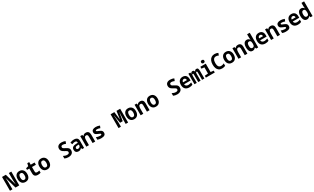

<svg xmlns="http://www.w3.org/2000/svg" viewBox="834 -4686 14097 8612"><g transform="rotate(-30 7882.0 -380.0)"><path d="M41 0V-714H238L401 -137H406Q403 -179 400 -226.5Q397 -274 395.5 -315.5Q394 -357 394 -382V-714H522V0H327L163 -581H158Q161 -537 163.5 -493.5Q166 -450 167.5 -413.5Q169 -377 169 -355V0Z M847 10Q766 10 710.5 -25.5Q655 -61 626.5 -125.5Q598 -190 598 -276Q598 -404 660.5 -480.5Q723 -557 842 -557Q955 -557 1023 -482Q1091 -407 1091 -270Q1091 -187 1064 -124Q1037 -61 982.5 -25.5Q928 10 847 10ZM845 -103Q902 -103 928.5 -148.5Q955 -194 955 -273Q955 -354 928 -398.5Q901 -443 844 -443Q787 -443 760.5 -397.5Q734 -352 734 -274Q734 -193 761 -148Q788 -103 845 -103Z M1490 10Q1387 10 1338 -37.5Q1289 -85 1289 -186V-428H1171V-510L1301 -546L1331 -682H1430V-546H1630V-428H1428V-199Q1428 -145 1453 -127.5Q1478 -110 1519 -110Q1543 -110 1569.5 -114.5Q1596 -119 1634 -127V-13Q1598 -1 1561.5 4.5Q1525 10 1490 10Z M1973 10Q1892 10 1836.5 -25.5Q1781 -61 1752.5 -125.5Q1724 -190 1724 -276Q1724 -404 1786.5 -480.5Q1849 -557 1968 -557Q2081 -557 2149 -482Q2217 -407 2217 -270Q2217 -187 2190 -124Q2163 -61 2108.5 -25.5Q2054 10 1973 10ZM1971 -103Q2028 -103 2054.5 -148.5Q2081 -194 2081 -273Q2081 -354 2054 -398.5Q2027 -443 1970 -443Q1913 -443 1886.5 -397.5Q1860 -352 1860 -274Q1860 -193 1887 -148Q1914 -103 1971 -103Z M3070 10Q3019 10 2970 -0.5Q2921 -11 2877 -32V-165Q2929 -138 2976.5 -124Q3024 -110 3072 -110Q3125 -110 3154.5 -129.5Q3184 -149 3184 -192Q3184 -222 3168 -241Q3152 -260 3121.5 -276.5Q3091 -293 3047 -317Q3004 -340 2967 -367Q2930 -394 2907.5 -433Q2885 -472 2885 -530Q2885 -623 2947 -673.5Q3009 -724 3117 -724Q3160 -724 3211.5 -714.5Q3263 -705 3315 -679L3270 -565Q3225 -586 3188.5 -595Q3152 -604 3122 -604Q3027 -604 3027 -528Q3027 -498 3041 -480Q3055 -462 3083.5 -446.5Q3112 -431 3155 -409Q3210 -381 3248.5 -354Q3287 -327 3307 -291Q3327 -255 3327 -201Q3327 -100 3257.5 -45Q3188 10 3070 10Z M3598 10Q3517 10 3472.5 -34.5Q3428 -79 3428 -158Q3428 -250 3486.5 -292Q3545 -334 3646 -337L3751 -341V-361Q3751 -406 3725 -425.5Q3699 -445 3651 -445Q3579 -445 3509 -408L3465 -508Q3510 -531 3559 -544Q3608 -557 3665 -557Q3880 -557 3880 -370V0H3777L3760 -71H3757Q3723 -25 3682 -7.5Q3641 10 3598 10ZM3634 -101Q3681 -101 3716 -129Q3751 -157 3751 -215V-252L3685 -250Q3557 -246 3557 -168Q3557 -133 3578 -117Q3599 -101 3634 -101Z M3995 0V-546H4101L4118 -476H4125Q4172 -557 4281 -557Q4366 -557 4411 -507Q4456 -457 4456 -358V0H4320V-324Q4320 -388 4299.5 -416Q4279 -444 4237 -444Q4179 -444 4155 -399Q4131 -354 4131 -267V0Z M4761 10Q4712 10 4667.5 3Q4623 -4 4578 -22V-154Q4616 -137 4669.5 -124Q4723 -111 4778 -111Q4855 -111 4855 -151Q4855 -178 4825 -193Q4795 -208 4731 -234Q4688 -251 4653.5 -271Q4619 -291 4599.5 -321Q4580 -351 4580 -397Q4580 -479 4639.5 -517.5Q4699 -556 4795 -556Q4846 -556 4898.5 -545.5Q4951 -535 5000 -513L4956 -404Q4910 -421 4871 -429.5Q4832 -438 4791 -438Q4725 -438 4725 -402Q4725 -376 4756 -361.5Q4787 -347 4839 -327Q4882 -310 4918.5 -289.5Q4955 -269 4977 -236.5Q4999 -204 4999 -150Q4999 -64 4938.5 -27Q4878 10 4761 10Z M5663 0V-714H5858L5908 -310H5913L5970 -714H6160V0H6034V-173Q6034 -212 6036 -262.5Q6038 -313 6041 -365.5Q6044 -418 6047 -464.5Q6050 -511 6052.5 -544.5Q6055 -578 6056 -590H6049L5980 -172H5843L5770 -590H5764Q5765 -577 5767.5 -543.5Q5770 -510 5773.5 -463Q5777 -416 5780.5 -363Q5784 -310 5786 -258.5Q5788 -207 5788 -165V0Z M6477 10Q6396 10 6340.5 -25.5Q6285 -61 6256.5 -125.5Q6228 -190 6228 -276Q6228 -404 6290.5 -480.5Q6353 -557 6472 -557Q6585 -557 6653 -482Q6721 -407 6721 -270Q6721 -187 6694 -124Q6667 -61 6612.5 -25.5Q6558 10 6477 10ZM6475 -103Q6532 -103 6558.5 -148.5Q6585 -194 6585 -273Q6585 -354 6558 -398.5Q6531 -443 6474 -443Q6417 -443 6390.5 -397.5Q6364 -352 6364 -274Q6364 -193 6391 -148Q6418 -103 6475 -103Z M6810 0V-546H6916L6933 -476H6940Q6987 -557 7096 -557Q7181 -557 7226 -507Q7271 -457 7271 -358V0H7135V-324Q7135 -388 7114.5 -416Q7094 -444 7052 -444Q6994 -444 6970 -399Q6946 -354 6946 -267V0Z M7603 10Q7522 10 7466.5 -25.5Q7411 -61 7382.5 -125.5Q7354 -190 7354 -276Q7354 -404 7416.5 -480.5Q7479 -557 7598 -557Q7711 -557 7779 -482Q7847 -407 7847 -270Q7847 -187 7820 -124Q7793 -61 7738.5 -25.5Q7684 10 7603 10ZM7601 -103Q7658 -103 7684.5 -148.5Q7711 -194 7711 -273Q7711 -354 7684 -398.5Q7657 -443 7600 -443Q7543 -443 7516.5 -397.5Q7490 -352 7490 -274Q7490 -193 7517 -148Q7544 -103 7601 -103Z M8700 10Q8649 10 8600 -0.5Q8551 -11 8507 -32V-165Q8559 -138 8606.5 -124Q8654 -110 8702 -110Q8755 -110 8784.5 -129.5Q8814 -149 8814 -192Q8814 -222 8798 -241Q8782 -260 8751.5 -276.5Q8721 -293 8677 -317Q8634 -340 8597 -367Q8560 -394 8537.5 -433Q8515 -472 8515 -530Q8515 -623 8577 -673.5Q8639 -724 8747 -724Q8790 -724 8841.5 -714.5Q8893 -705 8945 -679L8900 -565Q8855 -586 8818.5 -595Q8782 -604 8752 -604Q8657 -604 8657 -528Q8657 -498 8671 -480Q8685 -462 8713.5 -446.5Q8742 -431 8785 -409Q8840 -381 8878.5 -354Q8917 -327 8937 -291Q8957 -255 8957 -201Q8957 -100 8887.5 -45Q8818 10 8700 10Z M9332 10Q9197 10 9125 -64Q9053 -138 9053 -275Q9053 -406 9116.5 -481Q9180 -556 9298 -556Q9406 -556 9466.5 -491.5Q9527 -427 9527 -306V-232H9192Q9195 -171 9238 -139.5Q9281 -108 9346 -108Q9389 -108 9429 -118.5Q9469 -129 9507 -145V-29Q9471 -10 9427 0Q9383 10 9332 10ZM9396 -330Q9395 -386 9368 -415Q9341 -444 9299 -444Q9257 -444 9227.5 -415.5Q9198 -387 9194 -330Z M9596 0V-546H9692L9707 -480H9715Q9729 -519 9751.5 -537.5Q9774 -556 9812 -556Q9854 -556 9874.5 -533.5Q9895 -511 9902 -473H9907Q9922 -511 9945.5 -533.5Q9969 -556 10012 -556Q10072 -556 10091 -512Q10110 -468 10110 -378V0H9990V-383Q9990 -412 9983.5 -426.5Q9977 -441 9957 -441Q9931 -441 9922.5 -421.5Q9914 -402 9914 -356V0H9792V-383Q9792 -413 9785.5 -427Q9779 -441 9759 -441Q9733 -441 9724.5 -420Q9716 -399 9716 -353V0Z M10425 -615Q10386 -615 10363.5 -634.5Q10341 -654 10341 -693Q10341 -770 10425 -770Q10508 -770 10508 -693Q10508 -656 10487 -635.5Q10466 -615 10425 -615ZM10188 0V-97L10361 -112V-433L10216 -447V-546H10496V-112L10649 -97V0Z M11027 10Q10931 10 10867.5 -34Q10804 -78 10772.5 -159Q10741 -240 10741 -350Q10741 -465 10777.5 -549Q10814 -633 10882.5 -679Q10951 -725 11048 -725Q11098 -725 11142 -714Q11186 -703 11228 -682L11186 -568Q11155 -586 11120.5 -594.5Q11086 -603 11054 -603Q10963 -603 10921 -535.5Q10879 -468 10879 -352Q10879 -233 10920 -172.5Q10961 -112 11046 -112Q11125 -112 11201 -152V-26Q11160 -7 11116 1.5Q11072 10 11027 10Z M11544 10Q11463 10 11407.5 -25.5Q11352 -61 11323.5 -125.5Q11295 -190 11295 -276Q11295 -404 11357.5 -480.5Q11420 -557 11539 -557Q11652 -557 11720 -482Q11788 -407 11788 -270Q11788 -187 11761 -124Q11734 -61 11679.5 -25.5Q11625 10 11544 10ZM11542 -103Q11599 -103 11625.5 -148.5Q11652 -194 11652 -273Q11652 -354 11625 -398.5Q11598 -443 11541 -443Q11484 -443 11457.5 -397.5Q11431 -352 11431 -274Q11431 -193 11458 -148Q11485 -103 11542 -103Z M11877 0V-546H11983L12000 -476H12007Q12054 -557 12163 -557Q12248 -557 12293 -507Q12338 -457 12338 -358V0H12202V-324Q12202 -388 12181.5 -416Q12161 -444 12119 -444Q12061 -444 12037 -399Q12013 -354 12013 -267V0Z M12609 10Q12543 10 12502 -27Q12461 -64 12441.5 -128Q12422 -192 12422 -272Q12422 -355 12442.5 -419Q12463 -483 12506.5 -519.5Q12550 -556 12618 -556Q12716 -556 12767 -476H12772Q12761 -532 12761 -589V-760H12898V0H12795L12765 -71H12759Q12706 10 12609 10ZM12669 -109Q12723 -109 12748 -146.5Q12773 -184 12773 -254V-271Q12773 -320 12764.5 -357.5Q12756 -395 12734 -416Q12712 -437 12672 -437Q12617 -437 12591 -394.5Q12565 -352 12565 -269Q12565 -185 12591 -147Q12617 -109 12669 -109Z M13273 10Q13138 10 13066 -64Q12994 -138 12994 -275Q12994 -406 13057.5 -481Q13121 -556 13239 -556Q13347 -556 13407.5 -491.5Q13468 -427 13468 -306V-232H13133Q13136 -171 13179 -139.5Q13222 -108 13287 -108Q13330 -108 13370 -118.5Q13410 -129 13448 -145V-29Q13412 -10 13368 0Q13324 10 13273 10ZM13337 -330Q13336 -386 13309 -415Q13282 -444 13240 -444Q13198 -444 13168.5 -415.5Q13139 -387 13135 -330Z M13566 0V-546H13672L13689 -476H13696Q13743 -557 13852 -557Q13937 -557 13982 -507Q14027 -457 14027 -358V0H13891V-324Q13891 -388 13870.5 -416Q13850 -444 13808 -444Q13750 -444 13726 -399Q13702 -354 13702 -267V0Z M14332 10Q14283 10 14238.5 3Q14194 -4 14149 -22V-154Q14187 -137 14240.5 -124Q14294 -111 14349 -111Q14426 -111 14426 -151Q14426 -178 14396 -193Q14366 -208 14302 -234Q14259 -251 14224.5 -271Q14190 -291 14170.5 -321Q14151 -351 14151 -397Q14151 -479 14210.5 -517.5Q14270 -556 14366 -556Q14417 -556 14469.5 -545.5Q14522 -535 14571 -513L14527 -404Q14481 -421 14442 -429.5Q14403 -438 14362 -438Q14296 -438 14296 -402Q14296 -376 14327 -361.5Q14358 -347 14410 -327Q14453 -310 14489.5 -289.5Q14526 -269 14548 -236.5Q14570 -204 14570 -150Q14570 -64 14509.5 -27Q14449 10 14332 10Z M14962 10Q14827 10 14755 -64Q14683 -138 14683 -275Q14683 -406 14746.5 -481Q14810 -556 14928 -556Q15036 -556 15096.5 -491.5Q15157 -427 15157 -306V-232H14822Q14825 -171 14868 -139.5Q14911 -108 14976 -108Q15019 -108 15059 -118.5Q15099 -129 15137 -145V-29Q15101 -10 15057 0Q15013 10 14962 10ZM15026 -330Q15025 -386 14998 -415Q14971 -444 14929 -444Q14887 -444 14857.5 -415.5Q14828 -387 14824 -330Z M15424 10Q15358 10 15317 -27Q15276 -64 15256.5 -128Q15237 -192 15237 -272Q15237 -355 15257.5 -419Q15278 -483 15321.5 -519.5Q15365 -556 15433 -556Q15531 -556 15582 -476H15587Q15576 -532 15576 -589V-760H15713V0H15610L15580 -71H15574Q15521 10 15424 10ZM15484 -109Q15538 -109 15563 -146.5Q15588 -184 15588 -254V-271Q15588 -320 15579.5 -357.5Q15571 -395 15549 -416Q15527 -437 15487 -437Q15432 -437 15406 -394.5Q15380 -352 15380 -269Q15380 -185 15406 -147Q15432 -109 15484 -109Z"/></g></svg>

Font: Noto Sans Mono SemiCondensed
Style: Bold
Weight: 700
Width: 4
Designer: Monotype Design Team
Foundry: Monotype Imaging Inc.
Version: Version 2.014